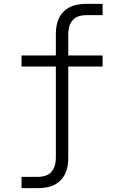

<svg xmlns="http://www.w3.org/2000/svg" viewBox="-20 -755 640 990"><path d="M91 215V157H178Q196 157 214.5 151Q233 145 245.5 130.5Q258 116 263 97.5Q268 79 268 60V-412H91V-469H268V-580Q268 -601 271.5 -621.5Q275 -642 284 -661Q293 -680 308 -695Q323 -710 341.5 -719Q360 -728 381 -731.5Q402 -735 422 -735H509V-677H422Q404 -677 385.5 -671Q367 -665 354.5 -650.5Q342 -636 337 -617.5Q332 -599 332 -580V-469H509V-412H332V60Q332 81 328.5 101.5Q325 122 316 141Q307 160 292 175Q277 190 258.5 199Q240 208 219 211.5Q198 215 178 215Z"/></svg>

Font: Iosevka SS04 Light Extended
Style: Regular
Weight: 300
Width: 7
Monospace: yes
Designer: Belleve Invis
Foundry: Belleve Invis
Version: Version 19.0.0; ttfautohint (v1.8.4)